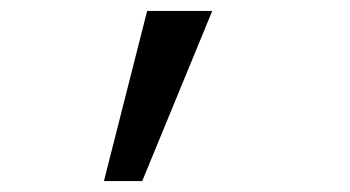

<svg xmlns="http://www.w3.org/2000/svg" viewBox="-20 -741 640 351"><path d="M240 -410 368 -721H249L170 -410Z"/></svg>

Font: Tekne LDO Light
Style: Regular
Weight: 300
Monospace: yes
Designer: Alessio Laiso, Mario Rullo, Paolo Rosset
Foundry: Alessio Laiso
Version: Version 1.000;hotconv 1.0.109;makeotfexe 2.5.65596